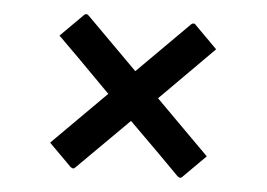

<svg xmlns="http://www.w3.org/2000/svg" viewBox="-38 -543 675 486"><g transform="rotate(5 300.0 -300.0)"><path d="M163 -496Q166 -496 169 -493Q248 -414 334.5 -327.5Q421 -241 498 -164Q485 -151 470 -136Q455 -121 441 -107Q440 -106 438.5 -105Q437 -104 435 -104Q434 -104 432.5 -105Q431 -106 429 -107Q378 -159 321 -215Q264 -271 208 -328Q152 -385 100 -436Q112 -448 127 -463Q142 -478 157 -493Q159 -495 160.5 -495.5Q162 -496 163 -496ZM100 -164Q177 -241 263.5 -327.5Q350 -414 429 -493Q431 -495 432.5 -495.5Q434 -496 435 -496Q437 -496 438.5 -495.5Q440 -495 441 -493Q445 -489 453 -481Q461 -473 470 -464Q479 -455 487 -447Q495 -439 498 -436Q447 -385 390.5 -328Q334 -271 277.5 -215Q221 -159 169 -107Q168 -106 166.5 -105Q165 -104 163 -104Q162 -104 160.5 -105Q159 -106 157 -107Q153 -111 145 -119Q137 -127 128 -136Q119 -145 111 -153Q103 -161 100 -164Z"/></g></svg>

Font: RecMonoLinear Nerd Font Mono
Style: Regular
Weight: 400
Monospace: yes
Version: Version 1.085; ttfautohint (v1.8.4.7-5d5b);Nerd Fonts 3.2.1